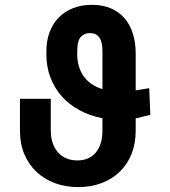

<svg xmlns="http://www.w3.org/2000/svg" viewBox="-20 -757 697 787"><path d="M61.8 -220.9V-351.9H188.2V-220.9Q188.2 -195.7 195.1 -173.5Q202.1 -151.3 215.7 -134.8Q229.4 -118.3 249.8 -108.8Q270.2 -99.4 297.2 -99.4Q320.7 -99.4 339.7 -107.4Q358.7 -115.4 372 -130.9Q385.3 -146.3 392.6 -169Q399.9 -191.8 399.9 -220.9V-272.4Q348 -282.3 305.6 -305.4Q263.1 -328.5 233.1 -362.2Q203.1 -396 186.6 -439.5Q170.1 -483 170.1 -533.4V-546.9Q170.1 -589.5 183.1 -624.6Q196 -659.8 220.3 -684.8Q244.7 -709.9 279.3 -723.5Q313.9 -737.2 356.9 -737.2Q402.3 -737.2 436.1 -722.1Q469.8 -707 492 -680.4Q514.2 -653.8 525.2 -617.2Q536.2 -580.6 536.2 -537.6V-386.4Q546.5 -388.1 559.8 -390.3Q573.2 -392.4 591.6 -395.6L596.2 -286.6Q578.1 -281.6 563.2 -278.1Q548.3 -274.5 536.2 -272V-220.9Q536.2 -168.7 519.2 -126.1Q502.1 -83.5 471.1 -53.3Q440 -23.1 396.5 -6.6Q353 9.9 300.1 9.9Q248.9 9.9 205.4 -6.2Q161.9 -22.4 130 -52.2Q98 -82 79.9 -124.8Q61.8 -167.6 61.8 -220.9ZM399.9 -391.7V-549Q399.9 -621.4 348.4 -621.4Q324.9 -621.4 311.1 -605.6Q297.2 -589.8 296.9 -553.3L296.5 -537.6Q296.2 -483.3 322.1 -445.7Q348 -408 399.9 -391.7Z"/></svg>

Font: Inter P Semi Bold
Style: Regular
Weight: 600
Designer: Rasmus Andersson
Foundry: rsms
Version: Version 3.018;git-588b23468